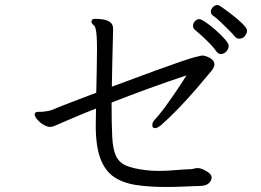

<svg xmlns="http://www.w3.org/2000/svg" viewBox="-20 -769 1040 764"><path d="M953 -624Q952 -622 946 -618.5Q940 -615 932 -615Q922 -615 915 -623Q908 -632 892.5 -647.5Q877 -663 859.5 -680Q842 -697 826 -708Q819 -714 819 -722Q819 -732 827 -740.5Q835 -749 845 -749Q848 -749 850.5 -748Q853 -747 856 -745Q874 -733 899.5 -713.5Q925 -694 944 -675.5Q963 -657 963 -647Q963 -636 953 -624ZM769 -100Q777 -100 789 -94.5Q801 -89 811.5 -81Q822 -73 822 -63Q822 -50 810.5 -39.5Q799 -29 773 -29Q740 -28 706.5 -26.5Q673 -25 639 -25Q573 -25 521 -33Q469 -41 433.5 -65Q398 -89 379.5 -138Q361 -187 361 -269Q361 -283 361.5 -300.5Q362 -318 362 -337Q318 -320 279.5 -303.5Q241 -287 213 -275Q206 -272 197 -268Q188 -264 179 -264Q168 -264 153.5 -272.5Q139 -281 128.5 -293Q118 -305 118 -314Q118 -318 121 -321Q126 -324 133 -324H146Q149 -324 163 -326Q177 -328 185 -331Q226 -348 271 -365Q316 -382 363 -400Q364 -447 365 -493Q366 -539 366 -574Q366 -638 360 -656Q359 -664 351.5 -670Q344 -676 344 -683Q344 -686 346 -690Q349 -694 360 -694Q375 -694 391 -691.5Q407 -689 418.5 -680.5Q430 -672 430 -655V-648Q430 -642 429 -608.5Q428 -575 427 -526Q426 -477 425 -424Q535 -465 601 -489Q667 -513 702.5 -525Q738 -537 755 -541.5Q772 -546 783 -548H785Q797 -548 815 -538.5Q833 -529 833 -512Q833 -504 827.5 -495.5Q822 -487 814 -478Q790 -449 758.5 -412.5Q727 -376 691.5 -339Q656 -302 621 -271Q606 -259 597 -259Q586 -259 586 -271Q586 -283 596 -293Q614 -312 636 -342Q658 -372 681 -406Q704 -440 722 -469Q655 -447 576.5 -418.5Q498 -390 424 -361Q424 -277 426.5 -226Q429 -175 441.5 -148.5Q454 -122 482 -110Q510 -98 560 -92Q584 -89 609 -89Q643 -89 676.5 -92Q710 -95 743 -96Q748 -97 753.5 -98.5Q759 -100 766 -100ZM858 -554Q850 -554 842 -563Q833 -577 816.5 -594Q800 -611 783 -626.5Q766 -642 755 -651Q748 -657 748 -666Q748 -676 755.5 -684.5Q763 -693 773 -693Q780 -693 798.5 -680.5Q817 -668 838 -649.5Q859 -631 874.5 -613.5Q890 -596 890 -587Q890 -575 881 -564.5Q872 -554 858 -554Z"/></svg>

Font: Moon Stars Kai HW
Style: Regular
Weight: 400
Designer: GuiWonder
Version: Version 1.101